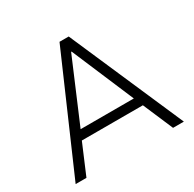

<svg xmlns="http://www.w3.org/2000/svg" viewBox="-155 -868 1040 1031"><g transform="rotate(-30 365.5 -352.5)"><path d="M30 0 337 -705H394L701 0H634L547 -203L581 -186H148L183 -203L97 0ZM364 -627 195 -229 172 -242H558L536 -229L367 -627Z"/></g></svg>

Font: Nunito Sans 11pt Light
Style: Regular
Weight: 300
Version: Version 3.101;gftools[0.9.27]